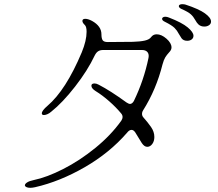

<svg xmlns="http://www.w3.org/2000/svg" viewBox="-20 -874 1040 918"><path d="M913 -779Q905 -794 892.5 -805.5Q880 -817 848 -831Q835 -837 835 -845Q835 -849 839.5 -851.5Q844 -854 851 -854Q861 -854 867 -852Q931 -831 960 -810Q989 -789 989 -771Q989 -760 979.5 -753.5Q970 -747 957 -747Q940 -747 929 -757Q922 -763 913 -779ZM835 -712Q827 -728 814.5 -740.5Q802 -753 768 -770Q755 -776 755 -784Q755 -788 759 -791Q763 -794 770 -794Q779 -794 788 -790Q850 -766 877.5 -743Q905 -720 905 -703Q905 -692 896.5 -685.5Q888 -679 875 -679Q857 -679 848 -691Q845 -695 835 -712ZM125 24Q113 24 106 20.5Q99 17 99 12Q99 5 110 -2Q121 -9 141 -13Q204 -26 282.5 -66Q361 -106 435.5 -166.5Q510 -227 560 -297Q566 -306 566 -315Q566 -324 559 -332Q535 -361 502 -390Q469 -419 438 -438Q417 -451 417 -464Q417 -475 432 -475Q441 -475 452 -469Q508 -440 585 -384Q596 -377 601 -377Q612 -377 620 -391Q668 -490 690 -597Q691 -600 691 -606Q691 -620 682.5 -627.5Q674 -635 658 -635H474Q459 -635 449.5 -629Q440 -623 433 -609Q399 -537 339 -460Q279 -383 225 -340Q216 -332 206.5 -328Q197 -324 190 -324Q180 -324 180 -332Q180 -345 207 -368Q295 -443 371 -624Q394 -680 394 -722Q394 -746 386 -754Q374 -765 374 -774Q374 -784 388 -784Q401 -784 420 -774Q465 -749 465 -710Q465 -690 471 -681.5Q477 -673 495 -673Q578 -673 614.5 -674Q651 -675 672.5 -680Q694 -685 702 -696Q712 -710 729 -710Q752 -710 776 -689Q800 -668 800 -647Q800 -640 796.5 -634Q793 -628 788 -623Q777 -611 770 -599.5Q763 -588 757 -566Q727 -446 664 -346Q659 -339 659 -330Q659 -319 667 -311Q685 -291 702 -267Q718 -244 718 -219Q718 -199 708 -185.5Q698 -172 684 -172Q670 -172 658 -190L626 -242Q618 -253 609 -253Q598 -253 588 -240Q504 -143 385 -74.5Q266 -6 148 21Q135 24 125 24Z"/></svg>

Font: Hina Mincho
Style: Regular
Weight: 400
Designer: satsuyako
Foundry: satsuyako
Version: Version 1.100